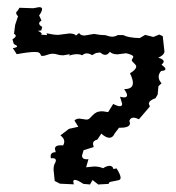

<svg xmlns="http://www.w3.org/2000/svg" viewBox="-20 -504 484 529"><path d="M130.8 -5.3 127.6 -36.1Q127.6 -47.5 130.8 -53Q134 -58.5 134 -62Q134 -68.2 123.8 -68.2H120.1L119.5 -73.4Q119.5 -84.4 133.5 -84.9L131.3 -93.7Q131.3 -103.8 147.5 -103.8L153.9 -103.3Q157.1 -108.6 157.1 -113.9Q157.1 -123.1 146.4 -131L170 -149L195.8 -154.7L185.1 -171.9Q189.9 -177.2 199 -177.2L217.8 -174.5Q223.7 -174.5 227.2 -178Q230.7 -181.5 234.7 -185.9Q238.8 -190.3 244.9 -193.9Q251.1 -197.4 262.4 -197.4L278 -195.2L291.9 -217.6Q303.8 -211.4 310.2 -211.4Q316.6 -211.4 316.6 -218L310.7 -237.4L321.5 -235.6Q330.1 -235.6 330.1 -241.8Q330.1 -247 322 -258.5H322.6Q346.2 -258.5 346.2 -275.6Q346.2 -285.7 338.1 -302Q355.3 -312.5 355.3 -320.4Q355.3 -323.1 353.4 -325.5Q351.6 -327.9 349.1 -330.1Q346.7 -332.3 344.8 -334.5Q343 -336.7 343 -338.4L347.3 -347.2Q347.3 -352.9 327.4 -357.3L303.8 -354.3Q289.3 -354.3 282.8 -361.3Q276.9 -352.9 269.9 -352.9Q263.5 -352.9 256 -359.5L244.1 -357.8L233.9 -352.1Q225.9 -356.9 219.4 -356.9Q211.9 -356.9 206.5 -351.6Q200.6 -354.7 193.1 -354.7Q181.3 -354.7 170.6 -350.7L172.2 -354.7L154.4 -351.6Q144.2 -351.6 138.3 -353.8Q132.4 -356 124.9 -356Q117.9 -356 110.1 -352.9Q102.3 -349.9 97.5 -349.9Q93.2 -349.9 92.7 -351.6Q92.1 -353.4 91.1 -355.4Q90 -357.3 87 -359.1Q84.1 -360.8 75.5 -360.8Q58.8 -360.8 26.1 -354.7L15.3 -371.4Q27.1 -373.2 27.1 -376.2Q27.1 -378.4 18 -382.8L14.3 -395.6Q23.4 -401.3 23.4 -405.2Q23.4 -408.3 18.6 -410.9L21.8 -435.6L29.8 -459.7Q24.5 -462.8 24.5 -470.3Q29.8 -474.7 33.6 -482.6L71.7 -481.3L87.8 -484.3Q95.9 -484.3 95.9 -479.1Q95.9 -472.5 87.8 -461.5L94.3 -447.4Q87.8 -443 87.8 -439.5Q87.8 -434.7 96.4 -429.8L93.7 -420.2L84.1 -418.9Q94.8 -414.5 94.8 -410.9L93.7 -408.3L109.9 -407.4L108.2 -412.3Q127.6 -407.9 140.5 -407.9L171.1 -411.8Q185.1 -411.8 189.4 -406.1L197.9 -413.1Q201.7 -406.1 213 -406.1L238.8 -410.5Q258.6 -407 271 -407Q281.7 -403 289.3 -403Q297.8 -403 304.3 -407.4H319.3Q332.8 -400 365 -399.1L380 -407.9L402.6 -402.2L418.7 -408.8L428.4 -404.4L433.2 -360.8Q431 -351.6 416 -345Q431 -341.1 431 -334Q431 -331.4 425.1 -325.7Q435.9 -317.8 435.9 -313.8Q435.9 -309 424.1 -308.6Q417.1 -301.1 417.1 -292.3Q417.1 -283.1 425.1 -274.7L416.5 -266.4L414.4 -243.5L408.5 -233.4Q390.2 -227.3 390.2 -218L392.9 -210.6L362.8 -175.4Q353.7 -179.8 347.8 -179.8Q339.2 -179.8 336.5 -171L338.1 -164.4Q338.1 -152.1 311.8 -152.1H308L296.2 -136.7Q290.9 -124.4 281.2 -124.4Q272.1 -124.4 259.2 -135.8L248.4 -119.6Q236.1 -116.5 236.1 -107.3L238.2 -98.9L210.3 -90.1L206 -75.6Q206 -65.1 218.9 -65.1L223.7 -65.5L217.3 -43.1L239.3 -45.3Q253.3 -45.3 264 -40.5Q274.2 -47.1 282.3 -47.1Q290.3 -47.1 292.5 -38.3L301.1 -40Q312.3 -22.5 312.3 -14.1Q312.3 -9.3 307.2 -7.7Q302.1 -6.2 296 -5.3Q289.8 -4.4 284.7 -3.1Q279.6 -1.8 279.6 2.6L250.6 4.3L235 -8L228 4.3L209.8 2.6Q193.1 -8.4 186.7 -8.4Q181.8 -8.4 181.8 -3.6L183.4 3.9L145.3 2.1Z"/></svg>

Font: Truetypewriter PolyglOTT
Style: Regular
Weight: 400
Designer: Sergey Beatoff a.k.a. Sam_T
Version: Version 3.76